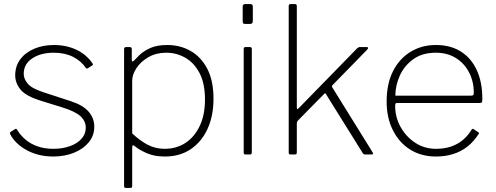

<svg xmlns="http://www.w3.org/2000/svg" viewBox="-20 -762 2448 947"><path d="M404 -426Q381 -461 340.5 -481.5Q300 -502 245 -502Q181 -502 139 -474Q97 -446 97 -398Q97 -373 116.5 -349.5Q136 -326 194 -307L329 -263Q388 -244 416.5 -212Q445 -180 445 -137Q445 -94 418.5 -61Q392 -28 346 -9Q300 10 243 10Q170 10 112.5 -21Q55 -52 30 -101Q29 -104 29 -106.5Q29 -109 32 -111L54 -125Q56 -127 59 -126.5Q62 -126 63 -124Q81 -94 107 -72.5Q133 -51 167 -39.5Q201 -28 243 -28Q288 -28 324.5 -41Q361 -54 382 -77.5Q403 -101 403 -132Q403 -166 375.5 -190Q348 -214 285 -233L182 -265Q107 -288 81 -320.5Q55 -353 55 -390Q55 -436 80 -469.5Q105 -503 148.5 -521.5Q192 -540 246 -540Q308 -540 358 -516Q408 -492 437 -448Q439 -445 438.5 -443.5Q438 -442 436 -440L413 -425Q411 -424 408.5 -424Q406 -424 404 -426Z M620 -530Q630 -530 630 -519V-468Q630 -460 633 -459Q636 -458 642 -464Q650 -473 668.5 -491Q687 -509 720 -524.5Q753 -540 805 -540Q869 -540 920.5 -510.5Q972 -481 1002.5 -422.5Q1033 -364 1033 -275Q1033 -190 1003.5 -126Q974 -62 920.5 -26Q867 10 793 10Q742 10 705 -6Q668 -22 646 -40Q638 -47 635 -45Q632 -43 632 -33V155Q632 165 623 165H600Q592 165 592 156V-518Q592 -525 594.5 -527.5Q597 -530 604 -530H620ZM632 -104Q669 -69 707.5 -48.5Q746 -28 792 -28Q850 -28 894.5 -57Q939 -86 965 -140.5Q991 -195 991 -271Q991 -351 964 -402Q937 -453 893.5 -477.5Q850 -502 800 -502Q750 -502 712 -480Q674 -458 653 -426Q632 -394 632 -364V-104Z M1222 -12Q1222 -5 1220 -2.5Q1218 0 1210 0H1193Q1186 0 1184 -2Q1182 -4 1182 -10V-520Q1182 -530 1191 -530H1213Q1222 -530 1222 -520ZM1227 -660Q1227 -644 1215 -644H1188Q1181 -644 1179 -648Q1177 -652 1177 -658V-729Q1177 -742 1189 -742H1215Q1227 -742 1227 -729Z M1817 -12Q1821 -6 1820 -3Q1819 0 1812 0H1781Q1777 0 1774 -1.5Q1771 -3 1769 -7L1587 -299Q1586 -301 1584.5 -302Q1583 -303 1579 -299L1451 -169Q1447 -165 1445.5 -161Q1444 -157 1444 -152V-12Q1444 -5 1442 -2.5Q1440 0 1432 0H1415Q1408 0 1406 -2Q1404 -4 1404 -10V-732Q1404 -742 1413 -742H1435Q1444 -742 1444 -732V-234Q1444 -225 1446 -224Q1448 -223 1454 -229L1738 -520Q1747 -530 1755 -530H1787Q1795 -530 1795.5 -526Q1796 -522 1789 -515L1620 -342Q1618 -340 1617.5 -337.5Q1617 -335 1619 -331L1817 -12Z M1929 -240Q1929 -184 1956 -135.5Q1983 -87 2028.5 -57.5Q2074 -28 2130 -28Q2190 -28 2234 -52Q2278 -76 2305 -121Q2308 -126 2310.5 -126.5Q2313 -127 2316 -125L2339 -110Q2345 -106 2340 -100Q2317 -64 2286 -39.5Q2255 -15 2216 -2.5Q2177 10 2130 10Q2058 10 2003.5 -24Q1949 -58 1918 -119.5Q1887 -181 1887 -261Q1887 -349 1918.5 -411Q1950 -473 2005 -506.5Q2060 -540 2130 -540Q2201 -540 2252 -508.5Q2303 -477 2331 -417.5Q2359 -358 2359 -274Q2359 -268 2358 -261Q2357 -254 2346 -254H1935Q1932 -254 1930.5 -249.5Q1929 -245 1929 -240ZM2300 -290Q2311 -290 2314 -293Q2317 -296 2317 -304Q2317 -359 2294 -404Q2271 -449 2229 -475.5Q2187 -502 2129 -502Q2063 -502 2018.5 -470Q1974 -438 1952 -389Q1930 -340 1930 -290Z"/></svg>

Font: Libre Franklin Thin Thin
Style: Regular
Weight: 250
Version: Version 3.000